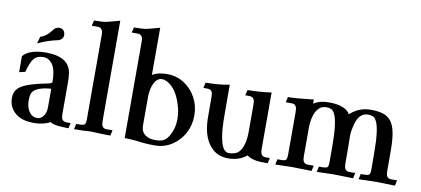

<svg xmlns="http://www.w3.org/2000/svg" viewBox="-66 -924 2557 1165"><g transform="rotate(10 1212.0 -341.5)"><path d="M192.4 5.9H184.6Q138.7 5.9 106.4 -6.3Q70.8 -19.5 48.6 -49.8Q26.4 -80.1 26.4 -120.6Q26.4 -152.3 43.5 -174.6Q60.5 -196.8 105.2 -213.4Q149.9 -230 230 -245.6Q233.9 -246.1 239.3 -248Q251.5 -253.4 252.4 -257.3Q252.4 -332.5 229.5 -365.2Q206.5 -397.9 172.4 -397.9Q131.3 -397.5 112.3 -372.1Q93.3 -346.7 79.6 -291L42.5 -282.2V-380.4Q78.1 -425.8 179.7 -427.7V-427.2L182.6 -427.7Q325.2 -427.7 341.3 -330.6Q345.2 -304.2 345.2 -278.3V-77.1Q345.2 -55.7 350.6 -46.9Q359.4 -32.2 378.9 -32.2H403.8L396.5 1Q365.2 1 333.7 -2Q302.2 -4.9 283.7 -16.6Q244.1 3.9 192.4 5.9ZM199.2 -26.9Q220.2 -26.9 236.1 -47.9Q252 -68.8 252 -102.1V-216.8Q210 -213.9 183.1 -204.3Q156.2 -194.8 145 -181.9Q133.8 -168.9 131.6 -153.8Q129.4 -138.7 129.4 -124.5Q129.4 -81.5 148.4 -54.2Q167.5 -26.9 199.2 -26.9ZM119.6 -473.1 131.3 -515.6Q139.6 -518.6 140.9 -519.3Q142.1 -520 143.6 -520Q165.5 -530.3 182.9 -549.1Q200.2 -567.9 204.8 -575Q209.5 -582 221.7 -586.9Q229.5 -589.8 236.3 -589.8Q262.2 -589.8 271 -564.5Q272.9 -557.6 272.9 -551.3Q272.9 -527.8 250.5 -517.6L245.1 -515.1Q186 -502.4 145.5 -484.4Z M592.8 -79.6Q592.8 -57.1 598.1 -47.6Q603.5 -38.1 610.8 -35.6Q618.2 -33.2 626.5 -33.2H662.1L654.3 0.5Q587.4 0.5 548.8 -2.4Q541 -2.9 530.8 -2.9Q524.4 -2.9 519 -2.4Q492.7 0.5 430.7 0.5L438 -33.2H463.4Q481.9 -33.2 489.5 -39.3Q497.1 -45.4 497.1 -73.2V-590.3Q497.1 -612.3 491.5 -621.8Q485.8 -631.3 478.5 -633.8Q471.2 -636.2 463.4 -636.2H427.7L435.5 -669.9Q486.3 -669.9 508.8 -674.3Q523.9 -677.2 592.8 -696.3Z M929.7 12.7Q866.2 12.7 814.9 4.4Q779.3 0.5 742.7 0.5V-593.3Q742.7 -614.3 737.8 -623Q729.5 -637.7 709.5 -637.7H673.8L681.6 -670.4Q732.9 -670.4 755.4 -674.3Q768.6 -676.8 838.9 -696.3V-405.8Q873.5 -426.8 929.7 -426.8Q987.8 -426.8 1034.7 -396.7Q1081.5 -366.7 1108.4 -316.9Q1135.3 -267.1 1135.3 -207Q1135.3 -147 1108.4 -97.4Q1081.5 -47.9 1034.7 -17.6Q987.8 12.7 929.7 12.7ZM937 -20Q948.2 -20 966.3 -24.4Q1002 -34.7 1023.9 -91.3Q1038.1 -126.5 1038.1 -168.9Q1038.1 -196.8 1031.7 -228Q1009.3 -319.3 967.3 -359.4Q934.1 -391.1 904.8 -391.1Q874.5 -391.1 856 -354Q841.3 -324.2 838.9 -277.8V-96.2Q838.9 -65.4 851.6 -50.3Q876 -20 923.3 -20Z M1382.8 12.7Q1326.7 12.7 1290 -17.6Q1221.7 -74.2 1218.8 -203.1Q1218.3 -208 1218.3 -336.4Q1218.3 -358.4 1212.9 -368.7Q1204.6 -382.3 1184.6 -382.3H1160.2L1168 -416Q1249 -416 1314.5 -429.2L1314.9 -252.4Q1314.9 -155.3 1324.5 -105Q1334 -54.7 1348.6 -37.1Q1363.3 -19.5 1378.4 -19.5H1381.3Q1397.5 -19.5 1414.6 -24.9Q1444.3 -32.2 1460.4 -69.3Q1476.6 -106.4 1477.1 -162.6V-336.4Q1477.1 -358.4 1471.2 -368.7Q1462.9 -382.3 1443.4 -382.3H1418.5L1426.3 -416Q1498.5 -416 1572.8 -426.8V-79.1Q1572.8 -57.1 1578.4 -47.6Q1584 -38.1 1591.1 -35.6Q1598.1 -33.2 1606.4 -33.2H1630.9L1623.5 0.5Q1598.6 0.5 1574.7 -0.7Q1550.8 -2 1528.3 -8.8Q1505.9 -15.6 1496.1 -25.9Q1449.7 12.7 1382.8 12.7Z M2407.7 0Q2379.9 0 2284.7 -2.9Q2217.8 -0.5 2183.6 0L2191.4 -33.7H2216.3Q2235.4 -33.7 2242.7 -39.6Q2250 -45.4 2250 -73.7L2249.5 -163.6Q2249.5 -246.6 2243.4 -294.2Q2237.3 -341.8 2226.8 -363.5Q2216.3 -385.3 2203.4 -390.9Q2190.4 -396.5 2174.3 -396.5Q2117.7 -396.5 2099.1 -323.7Q2086.9 -279.3 2086.9 -251Q2088.4 -227.5 2088.4 -79.6Q2088.4 -57.6 2094.2 -47.9Q2102.1 -33.7 2122.1 -33.7H2157.7L2149.9 0Q2122.1 0 2026.9 -2.9Q1960 -0.5 1925.8 0L1933.6 -33.7H1958.5Q1977.5 -33.7 1984.9 -39.6Q1992.2 -45.4 1992.2 -73.7V-163.6Q1992.2 -246.6 1985.8 -294.2Q1979.5 -341.8 1969 -363.5Q1958.5 -385.3 1945.6 -390.9Q1932.6 -396.5 1917 -396.5Q1886.7 -396.5 1868.2 -376.5Q1849.6 -356.4 1841.1 -323.7Q1832.5 -291 1832.5 -253.4V-79.6Q1832.5 -57.6 1837.9 -48.1Q1843.3 -38.6 1850.8 -36.1Q1858.4 -33.7 1866.2 -33.7H1901.9L1894 0Q1866.7 0 1771 -2.9Q1704.6 -0.5 1670.4 0L1677.7 -33.7H1703.1Q1721.7 -33.7 1729.2 -39.6Q1736.8 -45.4 1736.8 -73.7V-336.9Q1736.8 -358.9 1731.4 -368.4Q1726.1 -377.9 1718.8 -380.6Q1711.4 -383.3 1703.1 -383.3H1667.5L1675.3 -416.5Q1727.1 -416.5 1832.5 -429.2V-403.3Q1868.2 -428.2 1926.8 -428.2Q1976.1 -428.2 2009.5 -415.8Q2043 -403.3 2057.1 -377.9Q2078.6 -396.5 2080.6 -396.5Q2126 -428.2 2184.6 -428.2Q2228.5 -428.2 2260 -418.5Q2291.5 -408.7 2310.5 -383.3Q2329.6 -357.9 2337.9 -313.7Q2346.2 -269.5 2346.2 -200.2V-79.6Q2346.2 -57.6 2351.6 -48.1Q2356.9 -38.6 2364.3 -36.1Q2371.6 -33.7 2379.9 -33.7H2415Z"/></g></svg>

Font: Quaaykop
Style: Medium
Weight: 500
Designer: Tup Wanders
Foundry: Free font, DO NOT SELL
Version: Version 1.00;July 31, 2023;FontCreator 11.5.0.2430 64-bit